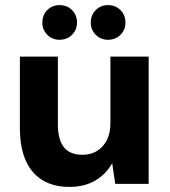

<svg xmlns="http://www.w3.org/2000/svg" viewBox="-20 -721 667 753"><path d="M252 12Q190 12 146.5 -14.5Q103 -41 80.5 -92.5Q58 -144 58 -218V-499H207V-232Q207 -175 230 -144.5Q253 -114 304 -114Q336 -114 360.5 -129Q385 -144 399 -171.5Q413 -199 413 -238V-499H563V0H432L420 -81Q397 -39 354.5 -13.5Q312 12 252 12ZM213 -565Q185 -565 165.5 -584.5Q146 -604 146 -632Q146 -662 165.5 -681.5Q185 -701 213 -701Q243 -701 262.5 -681.5Q282 -662 282 -632Q282 -604 262.5 -584.5Q243 -565 213 -565ZM404 -565Q375 -565 355.5 -584.5Q336 -604 336 -632Q336 -662 355.5 -681.5Q375 -701 404 -701Q433 -701 452.5 -681.5Q472 -662 472 -632Q472 -604 452.5 -584.5Q433 -565 404 -565Z"/></svg>

Font: DM Sans 20pt Black
Style: Regular
Weight: 900
Version: Version 4.004;gftools[0.9.30]